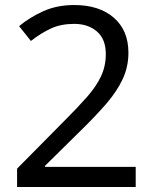

<svg xmlns="http://www.w3.org/2000/svg" viewBox="-20 -744 612 764"><path d="M520 0H48V-73L235 -262Q289 -316 326 -358Q363 -400 382 -440.5Q401 -481 401 -529Q401 -588 366 -618.5Q331 -649 275 -649Q223 -649 183.5 -631Q144 -613 103 -581L56 -640Q98 -675 152.5 -699.5Q207 -724 275 -724Q375 -724 433 -673.5Q491 -623 491 -534Q491 -478 468 -429Q445 -380 404 -332.5Q363 -285 308 -231L159 -84V-80H520Z"/></svg>

Font: Noto Sans Masaram Gondi
Style: Regular
Weight: 400
Designer: Ek Type & Mukund Gokhale
Foundry: Ek Type
Version: Version 1.004; ttfautohint (v1.8.4.7-5d5b)